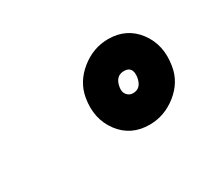

<svg xmlns="http://www.w3.org/2000/svg" viewBox="-49 -784 322 294"><g transform="rotate(-30 112.5 -637.0)"><path d="M149.5 -565Q116.5 -565 97.8 -590Q79 -615 85 -650Q89.5 -675.5 111.2 -693Q133 -710.5 159.5 -710.5Q192 -710.5 210.8 -685.5Q229.5 -660.5 223.5 -625.5Q219.5 -600 197.8 -582.5Q176 -565 149.5 -565ZM151.5 -619.5Q166 -619.5 169 -637.5Q171.5 -656 156 -656Q141 -656 138 -638Q136.5 -629.5 140.8 -624.5Q145 -619.5 151.5 -619.5Z"/></g></svg>

Font: Anybody ExtraExpanded ExtraBold
Style: Italic
Weight: 800
Width: 8
Italic angle: -10°
Designer: Tyler Finck
Foundry: Etcetera Type Company
Version: Version 1.010; ttfautohint (v1.8.3) -l 8 -r 50 -G 200 -x 14 